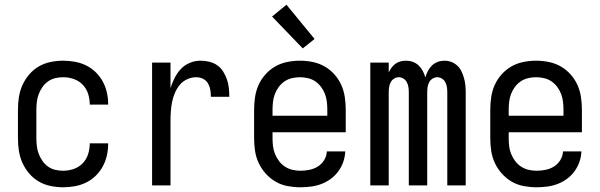

<svg xmlns="http://www.w3.org/2000/svg" viewBox="-20 -785 2540 813"><path d="M247 8Q221 8 194 2.5Q167 -3 144 -16.5Q121 -30 103.5 -50.5Q86 -71 75 -95.5Q64 -120 60 -146.5Q56 -173 56 -200V-320Q56 -347 60 -373.5Q64 -400 75 -424.5Q86 -449 103.5 -469.5Q121 -490 144 -503.5Q167 -517 194 -522.5Q221 -528 247 -528Q272 -528 297 -523.5Q322 -519 344.5 -508Q367 -497 385 -479.5Q403 -462 415 -440Q427 -418 432.5 -393.5Q438 -369 438 -344V-342H360V-343Q360 -366 353 -388Q346 -410 330 -426.5Q314 -443 292 -450.5Q270 -458 247 -458Q230 -458 213.5 -454Q197 -450 183 -440Q169 -430 159.5 -416Q150 -402 144 -386.5Q138 -371 136 -354Q134 -337 134 -320V-200Q134 -183 136 -166Q138 -149 144 -133.5Q150 -118 159.5 -104Q169 -90 183 -80Q197 -70 213.5 -66Q230 -62 247 -62Q270 -62 292 -69.5Q314 -77 330 -93.5Q346 -110 353 -132Q360 -154 360 -177V-178H438V-176Q438 -151 432.5 -126.5Q427 -102 415 -80Q403 -58 385 -40.5Q367 -23 344.5 -12Q322 -1 297 3.5Q272 8 247 8Z M624 0V-520H702V-412Q709 -434 719.5 -455Q730 -476 746 -493Q762 -510 784 -519Q806 -528 829 -528Q848 -528 866.5 -523.5Q885 -519 900 -508.5Q915 -498 925 -482Q935 -466 941 -448.5Q947 -431 949 -412.5Q951 -394 951 -375H873Q873 -390 870.5 -404.5Q868 -419 860.5 -432Q853 -445 839.5 -451.5Q826 -458 811 -458Q791 -458 772.5 -449.5Q754 -441 741.5 -426Q729 -411 721 -392.5Q713 -374 709 -354.5Q705 -335 703.5 -315Q702 -295 702 -276V0Z M1252 8Q1225 8 1198 3Q1171 -2 1147.5 -15.5Q1124 -29 1105.5 -49.5Q1087 -70 1075.5 -94.5Q1064 -119 1060 -146Q1056 -173 1056 -200V-320Q1056 -347 1060 -374Q1064 -401 1075 -425.5Q1086 -450 1104.5 -470.5Q1123 -491 1146 -504Q1169 -517 1196 -522.5Q1223 -528 1250 -528Q1277 -528 1304 -522.5Q1331 -517 1354 -504Q1377 -491 1395.5 -470.5Q1414 -450 1425 -425.5Q1436 -401 1440 -374Q1444 -347 1444 -320V-225H1134V-200Q1134 -183 1136 -166Q1138 -149 1144.5 -133Q1151 -117 1161.5 -103Q1172 -89 1186.5 -79.5Q1201 -70 1218 -66Q1235 -62 1252 -62Q1271 -62 1290.5 -66Q1310 -70 1326 -80Q1342 -90 1352.5 -107Q1363 -124 1364 -144H1442Q1441 -121 1433.5 -99.5Q1426 -78 1412.5 -59.5Q1399 -41 1380.5 -27.5Q1362 -14 1341 -6Q1320 2 1297 5Q1274 8 1252 8ZM1366 -295V-320Q1366 -337 1364 -354Q1362 -371 1356 -387Q1350 -403 1339.5 -417Q1329 -431 1315 -440.5Q1301 -450 1284 -454Q1267 -458 1250 -458Q1233 -458 1216 -454Q1199 -450 1185 -440.5Q1171 -431 1160.5 -417Q1150 -403 1144 -387Q1138 -371 1136 -354Q1134 -337 1134 -320V-295ZM1262 -580 1132 -715 1193 -765 1312 -620Z M1548 0V-520H1626V-478Q1631 -489 1638 -498.5Q1645 -508 1654.5 -515Q1664 -522 1675.5 -525Q1687 -528 1699 -528Q1714 -528 1728 -523Q1742 -518 1752.5 -508Q1763 -498 1770 -485Q1777 -472 1781 -457Q1785 -471 1792 -484.5Q1799 -498 1809.5 -508Q1820 -518 1833.5 -523Q1847 -528 1862 -528Q1877 -528 1891.5 -522.5Q1906 -517 1917 -506.5Q1928 -496 1934.5 -482Q1941 -468 1945 -453.5Q1949 -439 1950.5 -424Q1952 -409 1952 -394V0H1874V-394Q1874 -405 1872.5 -415.5Q1871 -426 1866 -436Q1861 -446 1851.5 -452Q1842 -458 1831 -458Q1821 -458 1811.5 -452Q1802 -446 1797 -436Q1792 -426 1790.5 -415.5Q1789 -405 1789 -394V0H1711V-394Q1711 -405 1709.5 -415.5Q1708 -426 1703 -436Q1698 -446 1688.5 -452Q1679 -458 1669 -458Q1658 -458 1648.5 -452Q1639 -446 1634 -436Q1629 -426 1627.5 -415.5Q1626 -405 1626 -394V0Z M2252 8Q2225 8 2198 3Q2171 -2 2147.5 -15.5Q2124 -29 2105.5 -49.5Q2087 -70 2075.5 -94.5Q2064 -119 2060 -146Q2056 -173 2056 -200V-320Q2056 -347 2060 -374Q2064 -401 2075 -425.5Q2086 -450 2104.5 -470.5Q2123 -491 2146 -504Q2169 -517 2196 -522.5Q2223 -528 2250 -528Q2277 -528 2304 -522.5Q2331 -517 2354 -504Q2377 -491 2395.5 -470.5Q2414 -450 2425 -425.5Q2436 -401 2440 -374Q2444 -347 2444 -320V-225H2134V-200Q2134 -183 2136 -166Q2138 -149 2144.5 -133Q2151 -117 2161.5 -103Q2172 -89 2186.5 -79.5Q2201 -70 2218 -66Q2235 -62 2252 -62Q2271 -62 2290.5 -66Q2310 -70 2326 -80Q2342 -90 2352.5 -107Q2363 -124 2364 -144H2442Q2441 -121 2433.5 -99.5Q2426 -78 2412.5 -59.5Q2399 -41 2380.5 -27.5Q2362 -14 2341 -6Q2320 2 2297 5Q2274 8 2252 8ZM2366 -295V-320Q2366 -337 2364 -354Q2362 -371 2356 -387Q2350 -403 2339.5 -417Q2329 -431 2315 -440.5Q2301 -450 2284 -454Q2267 -458 2250 -458Q2233 -458 2216 -454Q2199 -450 2185 -440.5Q2171 -431 2160.5 -417Q2150 -403 2144 -387Q2138 -371 2136 -354Q2134 -337 2134 -320V-295Z"/></svg>

Font: Iosevka NFM
Style: Regular
Weight: 400
Monospace: yes
Designer: Belleve Invis
Foundry: Belleve Invis
Version: Version 29.0.4; ttfautohint (v1.8.4);Nerd Fonts 3.3.0